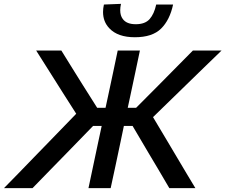

<svg xmlns="http://www.w3.org/2000/svg" viewBox="-48 -975 1168 995"><path d="M-27.5 0Q3.5 -31.5 44.5 -73.5Q85 -115.5 127.8 -159.5Q170.5 -203.5 207.5 -241.5L347 -385.5L278.5 -493Q244.5 -547 210 -601.5Q175.5 -656 139.5 -713H270Q303.5 -659 329.2 -617.5Q355 -576 381 -534.5L455.5 -416.5H499L511.5 -474.5Q526 -542 537.8 -597.8Q549.5 -653.5 562 -713H677Q664.5 -653.5 652.8 -598Q641 -542.5 626.5 -474.5L614 -416.5H657.5L774 -533.5Q816 -576 857 -617.5Q897.5 -659 951.5 -713H1100Q1041 -656 985.2 -601.8Q929.5 -547.5 873.5 -493L745 -368L820.5 -241.5Q843.5 -203 869.5 -159Q895.5 -115 920.5 -73.2Q945.5 -31.5 964.5 0H829.5Q799.5 -50.5 774 -94.5Q748 -138 722.5 -181L639 -322.5H594L575.5 -234Q561.5 -168 550 -113.5Q538 -58.5 525.5 0H410.5Q423 -58.5 434.5 -113.5Q446 -168 460 -234L479 -322.5H434.5L299 -183Q256 -139 212.8 -94.8Q169.5 -50.5 120.5 0ZM651 -782Q562 -782 518.5 -828.5Q486 -862.5 486 -913Q486 -931 490.5 -951.5L579 -955Q575 -937 575 -922Q575 -894.5 588 -877Q607.5 -849.5 655.5 -849.5Q704 -849.5 727.5 -876.2Q751 -903 761.5 -951.5H849Q832 -871.5 786.8 -826.8Q741.5 -782 651 -782Z"/></svg>

Font: Heraclito Medium
Style: Italic
Weight: 500
Italic angle: -12°
Designer: Kostas Bartsokas (font) & Cristiano Sobral (main changes)
Foundry: Kostas Bartsokas (font) & Cristiano Sobral (main changes)
Version: Version 1.00;July 8, 2020;FontCreator 13.0.0.2655 64-bit